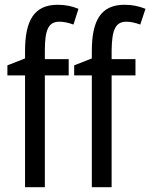

<svg xmlns="http://www.w3.org/2000/svg" viewBox="-20 -785 630 805"><path d="M268 -469V-537H168V-573C168 -662 184 -694 229 -694C249 -694 269 -689 288 -682L309 -748C282 -759 255 -765 222 -765C123 -765 85 -699 85 -571V-540L11 -511V-469H85V0H168V-469ZM548 -469V-537H448V-573C449 -662 465 -694 510 -694C529 -694 549 -689 568 -682L590 -748C562 -759 535 -765 502 -765C403 -765 365 -699 365 -571V-540L291 -511V-469H365V0H448V-469Z"/></svg>

Font: Noto Sans Condensed
Style: Regular
Weight: 400
Width: 3
Designer: Monotype Design Team
Foundry: Monotype Imaging Inc.
Version: Version 2.013